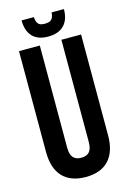

<svg xmlns="http://www.w3.org/2000/svg" viewBox="-129 -909 655 980"><g transform="rotate(-15 199.0 -419.5)"><path d="M35 -700V-167C35 -54 91 9 199 9C307 9 363 -54 363 -167V-700H259V-160C259 -109 237 -92 202 -92C167 -92 145 -109 145 -160V-700ZM247 -848C244 -809 228 -801 199 -801C171 -801 156 -809 153 -848H88C89 -777 123 -733 199 -733C275 -733 312 -777 312 -848Z"/></g></svg>

Font: Bebas Neue
Style: Bold
Weight: 700
Designer: Ryoichi Tsunekawa
Foundry: Ryoichi Tsunekawa
Version: Version 1.300